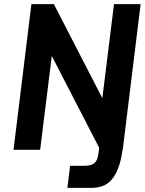

<svg xmlns="http://www.w3.org/2000/svg" viewBox="-20 -720 696 923"><path d="M45 0 131 -700H239L472 -248L528 -700H656L570 0H569Q558 87 523.5 135Q489 183 422 183H304L317 77H384Q415 77 429 67.5Q443 58 448 41.5Q453 25 455 4L457 -9L229 -451L173 0Z"/></svg>

Font: Haskoy Bold
Style: Italic
Weight: 700
Designer: Ertekin Erdin
Foundry: Ertekin Erdin
Version: Version 2.000; ttfautohint (v1.8.4.7-5d5b)